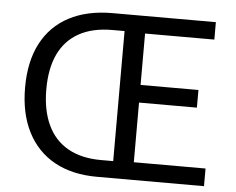

<svg xmlns="http://www.w3.org/2000/svg" viewBox="-52 -795 1051 856"><g transform="rotate(5 473.5 -366.5)"><path d="M412 0Q301 0 222 -43.5Q143 -87 100.5 -170Q58 -253 58 -369Q58 -486 100.5 -567Q143 -648 223.5 -690.5Q304 -733 417 -733H880V-655H570V-425H829V-346H570V-79H891V0ZM423 -76H478V-658H423Q335 -658 274.5 -624.5Q214 -591 183.5 -527Q153 -463 153 -369Q153 -277 183.5 -211Q214 -145 274.5 -110.5Q335 -76 423 -76Z"/></g></svg>

Font: Noto Sans TC Thin
Style: Regular
Weight: 400
Version: Version 2.004-H2;hotconv 1.0.118;makeotfexe 2.5.65603